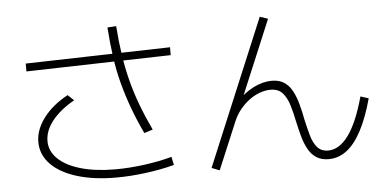

<svg xmlns="http://www.w3.org/2000/svg" viewBox="-54 -900 2108 1045"><g transform="rotate(-5 1000.0 -377.5)"><path d="M542 28Q420 28 328.5 0Q237 -28 186.5 -80Q136 -132 136 -202Q136 -268 184 -332Q232 -396 317 -442L350 -411Q273 -368 229.5 -313.5Q186 -259 186 -202Q186 -147 229.5 -105Q273 -63 353 -40Q433 -17 541 -17Q617 -17 699.5 -28Q782 -39 851 -58L860 -13Q788 6 704 17Q620 28 542 28ZM105 -590V-633L895 -653V-610ZM715 -200Q680 -274 654.5 -343.5Q629 -413 610.5 -483Q592 -553 581.5 -628.5Q571 -704 565 -790L613 -793Q619 -709 630 -635.5Q641 -562 658.5 -493.5Q676 -425 701.5 -357Q727 -289 762 -215Z M1106 38 1063 21 1396 -776 1440 -761 1252 -312 1236 -324Q1277 -370 1328.5 -396.5Q1380 -423 1431 -423Q1472 -423 1499 -404.5Q1526 -386 1542.5 -354.5Q1559 -323 1570 -283Q1581 -243 1589 -199Q1600 -150 1611.5 -109Q1623 -68 1644.5 -43Q1666 -18 1704 -18Q1765 -18 1815.5 -87.5Q1866 -157 1904 -296L1948 -282Q1920 -179 1883.5 -109.5Q1847 -40 1802 -5.5Q1757 29 1703 29Q1663 29 1636 11.5Q1609 -6 1592 -36.5Q1575 -67 1564 -106Q1553 -145 1544 -187Q1534 -238 1521 -280.5Q1508 -323 1485 -349Q1462 -375 1419 -375Q1392 -375 1362 -364.5Q1332 -354 1304 -333.5Q1276 -313 1252 -283.5Q1228 -254 1213 -217Z"/></g></svg>

Font: M PLUS 1 Thin Light
Style: Regular
Weight: 300
Version: Version 1.001